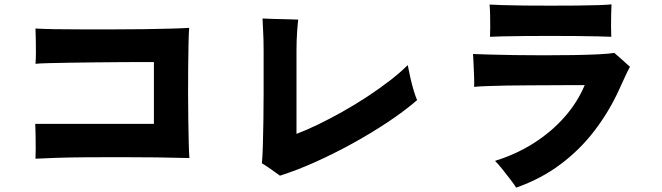

<svg xmlns="http://www.w3.org/2000/svg" viewBox="-20 -805 3040 882"><path d="M143 -76Q144 -93 144 -122.5Q144 -152 143.5 -183.5Q143 -215 142 -236H687V-520Q669 -520 627.5 -520Q586 -520 531.5 -519.5Q477 -519 417.5 -518.5Q358 -518 303 -517Q248 -516 205.5 -515Q163 -514 143 -512Q145 -534 145 -563Q145 -592 144.5 -621.5Q144 -651 143 -674Q175 -672 230.5 -671Q286 -670 355.5 -670Q425 -670 499 -670Q573 -670 641.5 -671Q710 -672 764.5 -673.5Q819 -675 849 -677Q847 -651 846 -603.5Q845 -556 844.5 -497Q844 -438 844 -375.5Q844 -313 845 -254.5Q846 -196 847 -150Q848 -104 850 -79Q778 -81 697 -82Q616 -83 534 -83Q452 -83 376.5 -82.5Q301 -82 240.5 -80Q180 -78 143 -76Z M1266 2Q1250 -10 1225 -27.5Q1200 -45 1183 -55Q1186 -84 1187.5 -136Q1189 -188 1190 -251Q1191 -314 1191 -375Q1191 -436 1191 -485Q1191 -534 1191 -557Q1191 -569 1191 -572Q1191 -627 1188.5 -667Q1186 -707 1186 -720Q1207 -719 1238 -718Q1269 -717 1300 -716.5Q1331 -716 1350 -715Q1348 -701 1345 -661Q1342 -621 1342 -571V-190Q1385 -206 1439 -232Q1493 -258 1551 -290.5Q1609 -323 1665.5 -360Q1722 -397 1770.5 -434.5Q1819 -472 1853 -506Q1858 -480 1865 -448.5Q1872 -417 1880.5 -389Q1889 -361 1896 -345Q1837 -294 1760 -243Q1683 -192 1597.5 -145Q1512 -98 1427 -60Q1342 -22 1266 2Z M2351 57Q2342 42 2325 20Q2308 -2 2289.5 -25.5Q2271 -49 2254 -66Q2351 -96 2432 -147.5Q2513 -199 2573 -267Q2633 -335 2666 -414Q2649 -414 2610 -414Q2571 -414 2520 -413.5Q2469 -413 2414 -413Q2359 -413 2307.5 -412Q2256 -411 2216.5 -409.5Q2177 -408 2158 -406Q2159 -420 2158 -449.5Q2157 -479 2155.5 -510Q2154 -541 2153 -557Q2175 -556 2224.5 -554.5Q2274 -553 2339.5 -552Q2405 -551 2476 -551Q2547 -551 2613 -552Q2679 -553 2729 -555.5Q2779 -558 2802 -562Q2816 -550 2837.5 -531Q2859 -512 2874 -498Q2865 -483 2850.5 -451Q2836 -419 2822 -389Q2777 -291 2710.5 -204Q2644 -117 2554.5 -50Q2465 17 2351 57ZM2231 -636Q2232 -655 2232 -681.5Q2232 -708 2231.5 -735.5Q2231 -763 2229 -784Q2247 -783 2290 -781.5Q2333 -780 2391 -779.5Q2449 -779 2511.5 -779Q2574 -779 2631.5 -779.5Q2689 -780 2731 -781.5Q2773 -783 2789 -785V-782Q2788 -764 2787.5 -738Q2787 -712 2787 -684.5Q2787 -657 2788 -636Q2768 -637 2724 -638Q2680 -639 2623 -639.5Q2566 -640 2505 -640Q2444 -640 2388 -639.5Q2332 -639 2290.5 -638Q2249 -637 2231 -636Z"/></svg>

Font: Zen Kaku Gothic Antique Black
Style: Regular
Weight: 900
Designer: Yoshimichi Ohira
Foundry: Positype
Version: Version 1.001